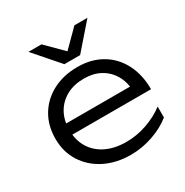

<svg xmlns="http://www.w3.org/2000/svg" viewBox="-182 -938 1059 1099"><g transform="rotate(-30 348.0 -389.0)"><path d="M372 13Q275 13 200.5 -24.5Q126 -62 83.5 -128.5Q41 -195 41 -282Q41 -370 81 -436Q121 -502 192 -539Q263 -576 355 -576Q446 -576 514 -536Q582 -496 619.5 -423.5Q657 -351 657 -255H111V-328H618L564 -295Q561 -358 534 -404Q507 -450 461 -475Q415 -500 354 -500Q288 -500 239 -473.5Q190 -447 162.5 -399Q135 -351 135 -286Q135 -218 166 -168Q197 -118 253 -91Q309 -64 385 -64Q454 -64 520.5 -87Q587 -110 640 -150V-78Q588 -36 516 -11.5Q444 13 372 13ZM403 -627H299L156 -791H242L369 -664H333L460 -791H546Z"/></g></svg>

Font: Unbounded Light
Style: Regular
Weight: 300
Designer: Luke Prowse, Jean-Baptiste Morizot, Fátima Lázaro, Florian Runge
Foundry: NaN
Version: Version 1.700